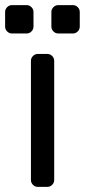

<svg xmlns="http://www.w3.org/2000/svg" viewBox="-46 -731 332 751"><path d="M139 0H102Q91 0 83 -8Q75 -16 75 -27V-493Q75 -504 83 -512Q91 -520 102 -520H139Q150 -520 158 -512Q166 -504 166 -493V-27Q166 -16 158 -8Q150 0 139 0ZM58 -600H1Q-10 -600 -18 -608Q-26 -616 -26 -627V-684Q-26 -695 -18 -703Q-10 -711 1 -711H58Q69 -711 77 -703Q85 -695 85 -684V-627Q85 -616 77 -608Q69 -600 58 -600ZM239 -600H182Q171 -600 163 -608Q155 -616 155 -627V-684Q155 -695 163 -703Q171 -711 182 -711H239Q250 -711 258 -703Q266 -695 266 -684V-627Q266 -616 258 -608Q250 -600 239 -600Z"/></svg>

Font: Rubik
Style: Regular
Weight: 400
Designer: Hubert & Fischer
Foundry: Hubert & Fischer
Version: Version 1.100